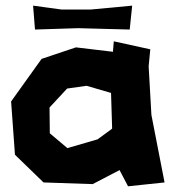

<svg xmlns="http://www.w3.org/2000/svg" viewBox="-20 -649 605 683"><path d="M218.8 -334 288.1 -343.8 375 -318.4 378.9 -191.4 327.1 -153.3 219.7 -122.1 157.2 -174.8 156.2 -266.6ZM381.8 -464.8 250 -480.5 127.9 -439.5 19.5 -288.1 33.2 -98.6 134.8 0 309.6 5.9 405.3 -43.9 435.5 13.7 565.4 0 518.6 -240.2 508.8 -413.1 514.6 -473.6 384.8 -502ZM97.7 -628.9 104.5 -543.9 257.8 -548.8 441.4 -543.9 450.2 -628.9 303.7 -615.2H198.2Z"/></svg>

Font: MaokenAssortedSans-TC
Style: Regular
Weight: 500
Version: Version 0.83